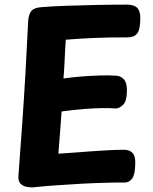

<svg xmlns="http://www.w3.org/2000/svg" viewBox="-20 -797 663 832"><path d="M121 15Q110 15 95 12.5Q80 10 69 -1Q58 -12 60 -37Q68 -144 76 -257Q84 -370 90.5 -483.5Q97 -597 102 -705Q104 -735 116 -749.5Q128 -764 160 -766Q207 -770 268.5 -772Q330 -774 397 -775.5Q464 -777 529 -777Q560 -777 574 -763.5Q588 -750 588 -719Q588 -669 574.5 -652Q561 -635 533 -635Q487 -635 452.5 -634.5Q418 -634 388.5 -632.5Q359 -631 330 -629.5Q301 -628 265 -625Q263 -591 261.5 -565.5Q260 -540 259 -515.5Q258 -491 255 -457Q299 -463 339 -466Q379 -469 415.5 -470Q452 -471 483 -469Q500 -469 515 -455Q530 -441 530 -406Q530 -360 514 -343.5Q498 -327 482 -327Q457 -329 421.5 -328.5Q386 -328 342.5 -324.5Q299 -321 247 -314Q243 -264 240 -220.5Q237 -177 233 -131Q268 -133 304.5 -136Q341 -139 377.5 -141.5Q414 -144 449.5 -146Q485 -148 518 -148Q542 -148 555 -133.5Q568 -119 566 -84Q565 -40 552.5 -23Q540 -6 520 -6Q500 -6 479.5 -6Q459 -6 439 -5Q392 -4 336 -1Q280 2 224 6Q168 10 121 15Z"/></svg>

Font: Playpen Sans Arabic
Style: Bold
Weight: 700
Version: Version 2.000